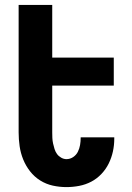

<svg xmlns="http://www.w3.org/2000/svg" viewBox="-20 -755 540 783"><path d="M251 8Q223 8 195.5 2Q168 -4 144 -19Q120 -34 102.5 -56.5Q85 -79 74.5 -105Q64 -131 60 -159Q56 -187 56 -215V-735H193V-520H444V-406H193V-215Q193 -204 193.5 -192.5Q194 -181 196.5 -169.5Q199 -158 202.5 -147Q206 -136 212.5 -127Q219 -118 229.5 -112Q240 -106 251 -106Q266 -106 278.5 -114.5Q291 -123 297.5 -136Q304 -149 306.5 -163.5Q309 -178 309 -193V-195H446V-189Q446 -163 440.5 -137.5Q435 -112 423.5 -88.5Q412 -65 393.5 -45.5Q375 -26 352 -14Q329 -2 303 3Q277 8 251 8Z"/></svg>

Font: Iosevka Term Curly Heavy
Style: Regular
Weight: 900
Designer: Belleve Invis
Foundry: Belleve Invis
Version: Version 32.3.0